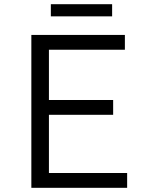

<svg xmlns="http://www.w3.org/2000/svg" viewBox="-20 -898 707 918"><path d="M129.9 0V-731H577.1V-660.2H213.9V-419.9H521V-349.1H213.9V-70.8H587.9V0ZM223.1 -819.8V-877.9H516.1V-819.8Z"/></svg>

Font: Shanggu Mono N
Style: Regular
Weight: 350
Designer: GuiWonder
Version: Version 1.021